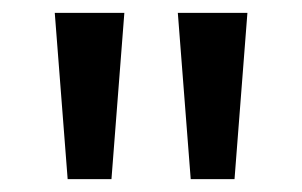

<svg xmlns="http://www.w3.org/2000/svg" viewBox="-20 -734 469 298"><path d="M173 -714 153 -456H85L65 -714ZM364 -714 344 -456H276L256 -714Z"/></svg>

Font: Noto Sans Vithkuqi Medium
Style: Regular
Weight: 500
Version: Version 1.001